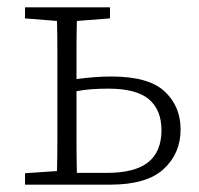

<svg xmlns="http://www.w3.org/2000/svg" viewBox="-20 -502 540 522"><path d="M188 -214Q188 -174 188 -123.5Q188 -73 189 -32H270Q347 -32 383 -61Q419 -90 419 -148Q419 -203 385 -232Q351 -261 274 -261Q251 -261 229.5 -259.5Q208 -258 188 -254ZM48 -452V-482H279V-452L189 -445Q188 -410 188 -367.5Q188 -325 188 -287Q210 -290 234 -292Q258 -294 283 -294Q384 -294 427.5 -253.5Q471 -213 471 -150Q471 -85 425 -42.5Q379 0 280 0H48V-31L135 -37Q136 -78 136 -126Q136 -174 136 -214V-268Q136 -308 136 -356.5Q136 -405 135 -445Z"/></svg>

Font: Source Serif 4 SmText Light
Style: Regular
Weight: 300
Designer: Frank Grießhammer
Foundry: Adobe
Version: Version 4.005;hotconv 1.1.0;makeotfexe 2.6.0